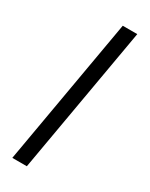

<svg xmlns="http://www.w3.org/2000/svg" viewBox="-145 -550 456 584"><g transform="rotate(30 82.5 -258.0)"><path d="M63 0H12L102 -516H153Z"/></g></svg>

Font: Creato Display Light
Style: Italic
Weight: 300
Italic angle: -10°
Version: Version 1.000